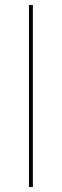

<svg xmlns="http://www.w3.org/2000/svg" viewBox="-20 -750 248 770"><path d="M96.2 0H111.8V-730H96.2Z"/></svg>

Font: Now Thin
Style: Regular
Weight: 100
Designer: Alfredo Marco Pradil
Foundry: Alfredo Marco Pradil
Version: Version 1.200;hotconv 1.0.109;makeotfexe 2.5.65596